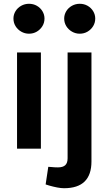

<svg xmlns="http://www.w3.org/2000/svg" viewBox="-20 -785 573 1014"><path d="M70 0V-508H196V0ZM133 -607Q111 -607 92 -618Q73 -629 62 -647Q51 -665 51 -687Q51 -708 62 -726Q73 -744 92 -754.5Q111 -765 133 -765Q156 -765 174.5 -754.5Q193 -744 204 -726Q215 -708 215 -687Q215 -665 204 -647Q193 -629 174.5 -618Q156 -607 133 -607ZM318 209Q302 209 281.5 205Q261 201 240 195L221 189L235 96L250 97Q258 98 268 98.5Q278 99 286 99Q312 99 324.5 87.5Q337 76 337 51V-508H463V68Q463 138 427 173.5Q391 209 318 209ZM401 -607Q379 -607 360 -618Q341 -629 330 -647Q319 -665 319 -687Q319 -708 330 -726Q341 -744 360 -754.5Q379 -765 401 -765Q424 -765 442.5 -754.5Q461 -744 472 -726Q483 -708 483 -687Q483 -665 472 -647Q461 -629 442.5 -618Q424 -607 401 -607Z"/></svg>

Font: REM Medium
Style: Regular
Weight: 500
Designer: Octavio Pardo
Foundry: Ashler Design
Version: Version 1.005;gftools[0.9.28]